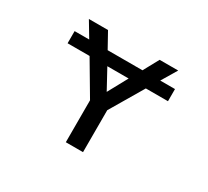

<svg xmlns="http://www.w3.org/2000/svg" viewBox="-143 -959 1287 1189"><g transform="rotate(30 500.0 -365.0)"><path d="M579.1 -535.2H426.8L502.9 -395.5ZM142.6 -535.2V-622.1H247.1L181.6 -731.4H318.4L378.9 -622.1H627.9L687.5 -731.4H820.3L754.9 -622.1H860.4V-535.2H702.1L562.5 -298.8V1H439.5V-298.8L299.8 -535.2Z"/></g></svg>

Font: Gen Shin Gothic Monospace Medium
Style: Regular
Weight: 500
Designer: [Source Han Sans]
Ryoko NISHIZUKA  (kana & ideographs); Paul D. Hunt (Latin, Greek & Cyrillic); Wenlong ZHANG  (bopomofo
Version: Version 1.002.20150607